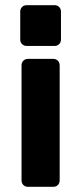

<svg xmlns="http://www.w3.org/2000/svg" viewBox="-20 -538 312 740"><path d="M185 -311Q196 -311 203 -304Q210 -297 210 -286V157Q210 168 203 175Q196 182 185 182H88Q77 182 70 175Q63 168 63 157V-286Q63 -297 70 -304Q77 -311 88 -311ZM191 -518Q201 -518 208 -511Q215 -504 215 -493V-386Q215 -375 208 -368Q201 -361 191 -361H83Q72 -361 65 -368Q58 -375 58 -386V-493Q58 -504 65 -511Q72 -518 83 -518Z"/></svg>

Font: Rubik SemiBold
Style: Regular
Weight: 600
Designer: Hubert and Fischer
Foundry: Hubert and Fischer
Version: Version 2.300;gftools[0.9.30]